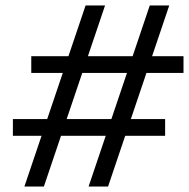

<svg xmlns="http://www.w3.org/2000/svg" viewBox="-20 -680 689 700"><path d="M303 0 526 -660H597L374 0ZM27 -185V-246H582V-185ZM69 0 292 -660H363L140 0ZM94 -414V-475H649V-414Z"/></svg>

Font: Work Sans
Style: Italic
Weight: 400
Italic angle: -13°
Designer: Wei Huang
Foundry: Wei Huang
Version: Version 2.012